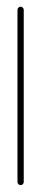

<svg xmlns="http://www.w3.org/2000/svg" viewBox="-20 -542 121 566"><path d="M31.5 -5.6V-513Q31.5 -516.7 34.3 -519.4Q37 -522.2 40.7 -522.2Q44.4 -522.2 47.2 -519.4Q50 -516.7 50 -513V-5.6Q50 -1.9 47.4 0.9Q44.8 3.7 40.7 3.7Q37 3.7 34.3 0.9Q31.5 -1.9 31.5 -5.6Z"/></svg>

Font: 26F Galaxy Hebrew Hairline
Style: Regular
Weight: 50
Designer: C₂₉H₂₅N₃O₅
Version: Version 1.000